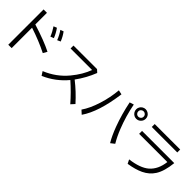

<svg xmlns="http://www.w3.org/2000/svg" viewBox="199 -2043 3292 3292"><g transform="rotate(45 1845.0 -397.5)"><path d="M160.2 -811H242.2V-528.8Q546.4 -434.1 721.2 -345.2L680.2 -272Q484.4 -370.6 242.2 -450.2V44.9H160.2ZM572.3 -564Q540 -646 485.4 -727.1L543.9 -751Q600.6 -672.4 633.3 -587.9ZM698.2 -603Q662.6 -693.8 611.3 -767.1L668.9 -788.1Q720.2 -720.7 757.3 -629.9Z M960.9 -735.8H1532.2L1581.1 -690.9Q1507.3 -502.4 1387.2 -337.9Q1551.8 -209 1693.8 -50.8L1633.8 15.1Q1500 -139.2 1340.8 -279.8Q1177.7 -84 941.9 19L896 -51.8Q1131.3 -147.5 1288.6 -337.9Q1423.8 -501.5 1482.9 -665H960.9Z M1834 -56.2Q1918.5 -177.2 1978 -365.7Q2037.6 -553.7 2054.2 -743.2L2133.8 -726.1Q2068.4 -237.3 1899.9 3.9ZM2587.9 3.9Q2521.5 -106.4 2460.4 -270Q2379.9 -486.3 2331.1 -728L2407.2 -752Q2452.6 -515.6 2540.5 -293.5Q2594.7 -156.2 2658.2 -50.8ZM2609.4 -839.8Q2643.1 -839.8 2672.9 -820.3Q2725.1 -785.6 2725.1 -723.6Q2725.1 -676.8 2690.9 -642.1Q2656.7 -607.9 2608.4 -607.9Q2581.5 -607.9 2556.6 -620.6Q2529.8 -634.8 2512.7 -660.2Q2493.2 -689.5 2493.2 -724.6Q2493.2 -752.9 2507.8 -779.5Q2522.5 -806.2 2547.4 -821.8Q2575.7 -839.8 2609.4 -839.8ZM2608.9 -789.1Q2591.3 -789.1 2575.2 -779.3Q2543.9 -760.7 2543.9 -723.6Q2543.9 -698.7 2560.5 -680.2Q2580.1 -658.7 2609.4 -658.7Q2625.5 -658.7 2639.6 -666.5Q2674.3 -685.1 2674.3 -723.6Q2674.3 -751.5 2654.3 -771Q2635.3 -789.1 2608.9 -789.1Z M2897 -769H3515.1V-698.2H2897ZM2827.1 -532.2H3607.9Q3586.4 -317.9 3510.7 -198.7Q3443.4 -93.3 3322.8 -35.6Q3213.9 16.1 3051.3 41.5L3015.1 -30.3Q3253.4 -60.5 3366.2 -157.7Q3487.3 -262.2 3511.2 -461.4H2827.1Z"/></g></svg>

Font: FORM UDPGothic
Style: Regular
Weight: 400
Foundry: Pronama LLC
Version: Version 1.05101